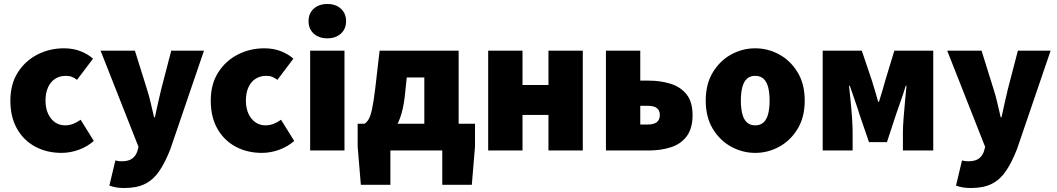

<svg xmlns="http://www.w3.org/2000/svg" viewBox="-20 -754 5296 962"><path d="M288 12Q215 12 157 -19Q99 -50 65.5 -108.5Q32 -167 32 -250Q32 -333 69.5 -391.5Q107 -450 168 -481Q229 -512 300 -512Q345 -512 382 -498Q419 -484 446 -460L366 -354Q354 -363 341 -368.5Q328 -374 310 -374Q279 -374 256 -359Q233 -344 220.5 -316Q208 -288 208 -250Q208 -212 221 -184Q234 -156 256 -141Q278 -126 306 -126Q327 -126 346.5 -133.5Q366 -141 384 -154L450 -48Q419 -20 376 -4Q333 12 288 12Z M604 188Q579 188 562 185Q545 182 528 176L558 50Q570 53 576.5 53.5Q583 54 590 54Q625 54 643 40Q661 26 668 4L674 -18L484 -500H656L716 -308Q727 -274 735 -239Q743 -204 752 -166H756Q764 -202 771.5 -237Q779 -272 788 -308L838 -500H1002L834 -8Q808 59 778.5 102.5Q749 146 707.5 167Q666 188 604 188Z M1292 12Q1219 12 1161 -19Q1103 -50 1069.5 -108.5Q1036 -167 1036 -250Q1036 -333 1073.5 -391.5Q1111 -450 1172 -481Q1233 -512 1304 -512Q1349 -512 1386 -498Q1423 -484 1450 -460L1370 -354Q1358 -363 1345 -368.5Q1332 -374 1314 -374Q1283 -374 1260 -359Q1237 -344 1224.5 -316Q1212 -288 1212 -250Q1212 -212 1225 -184Q1238 -156 1260 -141Q1282 -126 1310 -126Q1331 -126 1350.5 -133.5Q1370 -141 1388 -154L1454 -48Q1423 -20 1380 -4Q1337 12 1292 12Z M1534 0V-500H1706V0ZM1620 -562Q1578 -562 1552 -585.5Q1526 -609 1526 -648Q1526 -687 1552 -710.5Q1578 -734 1620 -734Q1662 -734 1688 -710.5Q1714 -687 1714 -648Q1714 -609 1688 -585.5Q1662 -562 1620 -562Z M1936 0V172H1788L1772 -20V-134H2360V-20L2344 172H2196V0ZM2106 -50V-366H2018L2008 -270Q2001 -209 1985 -164.5Q1969 -120 1944 -91Q1919 -62 1886.5 -48Q1854 -34 1815 -34L1806 -134Q1817 -140 1826.5 -155.5Q1836 -171 1844 -207Q1852 -243 1860 -310L1882 -500H2278V-50Z M2426 0V-500H2598V-328H2728V-500H2900V0H2728V-178H2598V0Z M3016 0V-500H3188V-350H3230Q3291 -350 3341 -334Q3391 -318 3420.5 -280.5Q3450 -243 3450 -177Q3450 -110 3420.5 -71Q3391 -32 3341 -16Q3291 0 3230 0ZM3188 -130H3224Q3256 -130 3271 -142Q3286 -154 3286 -178Q3286 -201 3271 -212.5Q3256 -224 3224 -224H3188Z M3764 12Q3700 12 3643.5 -19Q3587 -50 3551.5 -108.5Q3516 -167 3516 -250Q3516 -333 3551.5 -391.5Q3587 -450 3643.5 -481Q3700 -512 3764 -512Q3828 -512 3884.5 -481Q3941 -450 3976.5 -391.5Q4012 -333 4012 -250Q4012 -167 3976.5 -108.5Q3941 -50 3884.5 -19Q3828 12 3764 12ZM3764 -126Q3790 -126 3806 -141Q3822 -156 3829 -184Q3836 -212 3836 -250Q3836 -288 3829 -316Q3822 -344 3806 -359Q3790 -374 3764 -374Q3738 -374 3722 -359Q3706 -344 3699 -316Q3692 -288 3692 -250Q3692 -212 3699 -184Q3706 -156 3722 -141Q3738 -126 3764 -126Z M4102 0V-500H4298L4348 -352Q4357 -322 4365 -296Q4373 -270 4380 -244H4384Q4392 -270 4400 -296Q4408 -322 4416 -352L4461 -500H4656V0H4504V-92Q4504 -121 4507.5 -164.5Q4511 -208 4515 -251.5Q4519 -295 4522 -324H4518Q4508 -290 4493.5 -249.5Q4479 -209 4468 -176L4424 -42H4334L4288 -176Q4278 -209 4263.5 -250Q4249 -291 4238 -324H4234Q4237 -295 4241.5 -251.5Q4246 -208 4249 -164.5Q4252 -121 4252 -92V0Z M4846 188Q4821 188 4804 185Q4787 182 4770 176L4800 50Q4812 53 4818.5 53.5Q4825 54 4832 54Q4867 54 4885 40Q4903 26 4910 4L4916 -18L4726 -500H4898L4958 -308Q4969 -274 4977 -239Q4985 -204 4994 -166H4998Q5006 -202 5013.5 -237Q5021 -272 5030 -308L5080 -500H5244L5076 -8Q5050 59 5020.5 102.5Q4991 146 4949.5 167Q4908 188 4846 188Z"/></svg>

Font: Source Sans 3 Black
Style: Regular
Weight: 900
Designer: Paul D. Hunt
Foundry: Adobe
Version: Version 3.046;hotconv 1.0.118;makeotfexe 2.5.65603